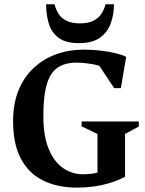

<svg xmlns="http://www.w3.org/2000/svg" viewBox="-20 -859 674 895"><path d="M339.6 15.6Q249.6 15.6 182.4 -16.9Q115.1 -49.4 78.1 -117.9Q41 -186.4 41 -294Q41 -375.1 66 -437.2Q91 -499.2 136.3 -541.7Q181.6 -584.2 241.5 -605.9Q301.4 -627.6 371.1 -627.6Q411.2 -627.6 450.7 -622.9Q490.1 -618.1 521.4 -610.4Q552.7 -602.6 568.1 -593.9L543.4 -448.1H512.2L443 -552.1Q422.5 -559 390.6 -563.1Q358.6 -567.1 336.6 -567.1Q284 -567.1 249.7 -544.6Q215.5 -522 198.8 -468.1Q182.1 -414.3 182.1 -318.4Q182.1 -224.5 207.2 -164.4Q232.4 -104.2 274.2 -75.5Q316 -46.7 365.9 -46.7Q386 -46.7 403.1 -48.6Q420.1 -50.5 434.4 -54.6V-234.7L360.4 -270V-292.7H626.9V-269L562.9 -234.7V-35.1Q531 -18 492.9 -6.4Q454.9 5.1 415.6 10.4Q376.2 15.6 339.6 15.6ZM348 -657.9Q285.6 -657.9 252.4 -683.4Q219.1 -708.9 207.1 -750.3Q195 -791.7 195 -839H234.2Q240.7 -812.9 254.2 -792.7Q267.6 -772.5 291.9 -761.3Q316.2 -750.1 352.2 -750.1Q389.9 -750.1 414.1 -761.7Q438.4 -773.4 451.9 -793.7Q465.5 -814.1 472 -839H511.2Q511.2 -791.4 496.4 -750.2Q481.5 -709.1 446.2 -683.5Q410.9 -657.9 348 -657.9Z"/></svg>

Font: Ancizar Serif Light
Style: Regular
Weight: 300
Designer: Cesar Puertas, Viviana Monsalve, Julian Moncada, Julian Prieto, Jose Castro, Felipe Aragon, Mariel Hernandez, Sara Alarc
Version: Version 8.100